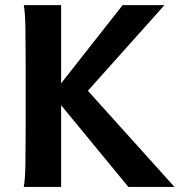

<svg xmlns="http://www.w3.org/2000/svg" viewBox="-20 -733 738 753"><path d="M219.7 -406.2 460.9 -712.9H625L324.7 -377L664.1 0H483.4L219.7 -320.3V0H73.2Q78.6 -29.3 79.6 -84.7Q80.6 -140.1 80.6 -212.4V-500.5Q80.6 -572.8 79.6 -628.2Q78.6 -683.6 73.2 -712.9H219.7Z"/></svg>

Font: Andika New Basic
Style: Bold
Weight: 700
Designer: Victor Gaultney, Annie Olsen, Pablo Ugerman
Foundry: SIL International
Version: Version 5.500; ttfautohint (v1.8.3)